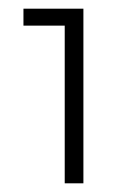

<svg xmlns="http://www.w3.org/2000/svg" viewBox="-20 -842 294 442"><path d="M129 -783H34V-822H172V-420H129Z"/></svg>

Font: Sora-SIA ExtraLight
Style: Regular
Weight: 200
Designer: Jonathan Barnbrook, Julián Moncada
Foundry: Barnbrook Fonts
Version: Version 2.000